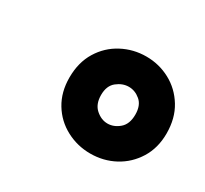

<svg xmlns="http://www.w3.org/2000/svg" viewBox="-75 -817 540 505"><g transform="rotate(30 195.0 -564.5)"><path d="M242 -417Q203 -417 169 -435Q135 -453 115 -486Q95 -519 95 -563Q95 -609 115.5 -642.5Q136 -676 170 -694Q204 -712 243 -712Q282 -712 315.5 -694Q349 -676 369.5 -642.5Q390 -609 390 -563Q390 -519 369.5 -486Q349 -453 315.5 -435Q282 -417 242 -417ZM242 -508Q261 -508 277.5 -522Q294 -536 294 -565Q294 -593 278 -606.5Q262 -620 243 -620Q224 -620 207 -606.5Q190 -593 190 -565Q190 -537 206.5 -522.5Q223 -508 242 -508Z"/></g></svg>

Font: DM Sans 17pt Black
Style: Italic
Weight: 900
Italic angle: -10°
Version: Version 4.004;gftools[0.9.30]